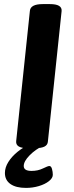

<svg xmlns="http://www.w3.org/2000/svg" viewBox="-20 -722 360 938"><path d="M115 2Q56 2 59 -32L126 -669Q129 -702 189 -702H224Q284 -702 281 -668L214 -31Q213 -14 197.5 -6Q182 2 150 2ZM107 196Q58 196 31 177Q4 158 4 123Q4 96 21 69Q38 42 66.5 19Q95 -4 127 -17L191 -10Q153 8 124.5 37Q96 66 96 89Q96 113 134 113Q165 113 189.5 101Q214 89 221 89Q230 89 234 103.5Q238 118 238 132Q238 148 219 163Q200 178 170 187Q140 196 107 196Z"/></svg>

Font: Asap Expanded Expanded Regular
Style: Bold Italic
Weight: 700
Width: 7
Italic angle: -6°
Designer: Pablo Cosgaya
Foundry: Omnibus-Type
Version: Version 3.001; ttfautohint (v1.8.4.7-5d5b)